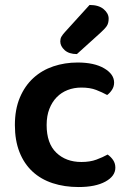

<svg xmlns="http://www.w3.org/2000/svg" viewBox="-20 -740 524 774"><path d="M308 -387Q278 -387 252.5 -377Q227 -367 208.5 -348Q190 -329 179 -301Q168 -273 168 -236Q168 -162 207 -124.5Q246 -87 308 -87Q343 -87 368.5 -96.5Q394 -106 414 -117Q428 -107 436.5 -94Q445 -81 445 -64Q445 -30 405 -8Q365 14 297 14Q240 14 192.5 -1.5Q145 -17 111 -48.5Q77 -80 58.5 -127Q40 -174 40 -236Q40 -299 60 -346.5Q80 -394 114.5 -425.5Q149 -457 195 -472.5Q241 -488 293 -488Q360 -488 400 -464.5Q440 -441 440 -407Q440 -391 431.5 -378Q423 -365 412 -357Q392 -368 367.5 -377.5Q343 -387 308 -387ZM341 -720Q378 -720 398 -703Q418 -686 418 -665Q418 -646 410 -634.5Q402 -623 383 -606L290 -522Q258 -522 240.5 -538Q223 -554 223 -573Q223 -584 227.5 -592Q232 -600 242 -611Z"/></svg>

Font: Baloo Thambi 2 SemiBold
Style: Regular
Weight: 600
Designer: Aadarsh Rajan and Ek Type
Foundry: Ek Type
Version: Version 1.640;hotconv 1.0.111;makeotfexe 2.5.65597; ttfautoh